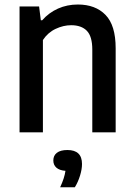

<svg xmlns="http://www.w3.org/2000/svg" viewBox="-20 -572 580 830"><path d="M64.5 -544H149L156.5 -484.5H162.5Q191.5 -517.5 231 -535Q270.5 -552.5 316.5 -552.5Q392.5 -552.5 436.2 -507.5Q480 -462.5 480 -363.5V0H379V-357.5Q379 -414.5 355.5 -438.8Q332 -463 287.5 -463Q254 -463 220.5 -447.2Q187 -431.5 165.5 -399V0H64.5ZM334.5 137Q334.5 159.5 326 187.2Q317.5 215 303.5 237.5H240Q258.5 198 263 166.5Q237 164.5 223.8 152.8Q210.5 141 210.5 121.5Q210.5 100.5 226 88.5Q241.5 76.5 271.5 76.5Q334.5 76.5 334.5 137Z"/></svg>

Font: Encode Sans Semi Condensed Medium
Style: Regular
Weight: 500
Width: 4
Designer: Multiple Designers
Foundry: Impallari Type
Version: Version 2.000